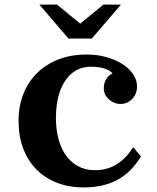

<svg xmlns="http://www.w3.org/2000/svg" viewBox="-20 -798 685 838"><path d="M278.8 -629.9 151.9 -777.8H229L330.1 -694.8L431.2 -777.8H507.8L380.9 -629.9ZM595.2 -115.2Q553.2 -45.9 492.2 -12.9Q431.2 20 345.2 20Q280.8 20 228.3 -0.5Q175.8 -21 138.4 -59.1Q101.1 -97.2 81.1 -150.6Q61 -204.1 61 -270Q61 -335.4 82.3 -388.7Q103.5 -441.9 142.8 -480.2Q182.1 -518.6 236.8 -539.3Q291.5 -560.1 357.9 -560.1Q403.3 -560.1 443.1 -549.1Q482.9 -538.1 513.4 -518.8Q543.9 -499.5 561 -474.1Q578.1 -448.7 578.1 -419.9Q578.1 -398.9 568.6 -381.8Q559.1 -364.7 543 -354.5Q526.9 -344.2 506.8 -344.2Q487.3 -344.2 470.5 -353.5Q453.6 -362.8 443.4 -377.9Q433.1 -393.1 433.1 -410.2Q433.1 -459 471.2 -478Q458.5 -492.2 433.8 -499.5Q409.2 -506.8 377 -506.8Q330.1 -506.8 295.9 -479.7Q261.7 -452.6 242.9 -402.6Q224.1 -352.5 224.1 -284.2Q224.1 -213.9 244.9 -162.4Q265.6 -110.8 304.2 -83Q342.8 -55.2 395 -55.2Q499 -55.2 561 -155.8Z"/></svg>

Font: BIZ UDPMincho
Style: Bold
Weight: 700
Designer: TypeBank Co., Ltd.
Foundry: Morisawa Inc.
Version: Version 1.06